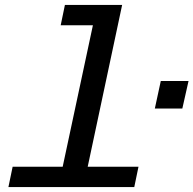

<svg xmlns="http://www.w3.org/2000/svg" viewBox="-20 -755 781 775"><path d="M31 -82H233L355 -653H225L242 -735H473L334 -82H539L522 0H14ZM629 -428H741L716 -317H605Z"/></svg>

Font: Azeret Mono
Style: Italic
Weight: 400
Italic angle: -12°
Designer: Martin Vácha
Foundry: Displaay
Version: Version 1.000; Glyphs 3.0.3, build 3074